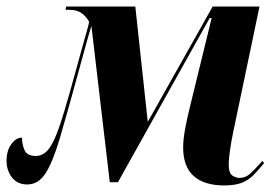

<svg xmlns="http://www.w3.org/2000/svg" viewBox="-24 -556 830 586"><path d="M660 10Q600 10 567.5 -18.5Q535 -47 535 -106Q535 -130 541 -162.5Q547 -195 555 -227L622 -501H616L336 0H311L255 -477Q247 -451 237.5 -416.5Q228 -382 214 -331Q181 -210 159 -135.5Q137 -61 115 -27Q93 7 59 7Q29 7 12.5 -14.5Q-4 -36 -4 -66Q-4 -96 10.5 -116Q25 -136 43 -136Q43 -117 50.5 -98.5Q58 -80 86 -80Q101 -80 114.5 -90.5Q128 -101 141.5 -130Q155 -159 172 -216Q178 -235 187 -267Q196 -299 206 -335.5Q216 -372 225.5 -406Q235 -440 241.5 -463Q248 -486 248 -490Q237 -508 223.5 -517Q210 -526 187 -526H176L178 -536H389L427 -184L625 -536H768L688 -154Q682 -126 678 -97.5Q674 -69 674 -55Q674 -27 685.5 -20Q697 -13 706 -13Q725 -13 738.5 -25Q752 -37 777 -65L782 -58Q766 -39 751.5 -23.5Q737 -8 716 1Q695 10 660 10Z"/></svg>

Font: Noto Serif Display ExtraCondensed ExtraBold
Style: Italic
Weight: 800
Width: 2
Italic angle: -12°
Designer: Monotype Design Team
Foundry: Monotype Imaging Inc.
Version: Version 2.009